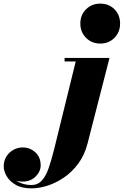

<svg xmlns="http://www.w3.org/2000/svg" viewBox="-278 -780 682 1060"><path d="M-104.5 260Q-157.5 260 -191.5 240.2Q-225.5 220.5 -241.5 192.2Q-257.5 164 -257.5 138.5Q-257.5 108 -243 84.5Q-228.5 61 -204.5 47.5Q-180.5 34 -153 34Q-112 34 -82.8 61Q-53.5 88 -53.5 133Q-53.5 167 -81.5 194.8Q-109.5 222.5 -153.5 222.5Q-194 222.5 -225.2 199.2Q-256.5 176 -256.5 138.5H-237.5Q-237.5 166.5 -219.2 189.8Q-201 213 -170.8 227.2Q-140.5 241.5 -105 241.5Q-70 241.5 -47.5 217.2Q-25 193 -9.5 148.5Q6 104 21 43.5L140 -440.5H78.5V-460H326.5L205.5 11.5Q189 76 154.2 123Q119.5 170 75 200.2Q30.5 230.5 -16.2 245.2Q-63 260 -104.5 260ZM275.5 -539.5Q228.5 -539.5 197 -571.2Q165.5 -603 165.5 -650Q165.5 -697.5 197 -728.8Q228.5 -760 275.5 -760Q323 -760 354 -728.8Q385 -697.5 385 -650Q385 -603 354 -571.2Q323 -539.5 275.5 -539.5Z"/></svg>

Font: Bodoni Moda 11pt Black
Style: Italic
Weight: 900
Italic angle: -13°
Designer: Owen Earl
Foundry: indestructible type
Version: Version 2.004